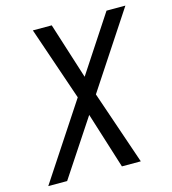

<svg xmlns="http://www.w3.org/2000/svg" viewBox="-109 -825 819 914"><g transform="rotate(-15 300.0 -367.5)"><path d="M16 0 261 -372 137 -735H230L318 -458L500 -735H593L348 -363L472 0H379L292 -277L109 0Z"/></g></svg>

Font: Iosevka Extended Oblique
Style: Regular
Weight: 400
Width: 7
Italic angle: -9°
Monospace: yes
Designer: Belleve Invis
Foundry: Belleve Invis
Version: Version 32.0.1; ttfautohint (v1.8.4)